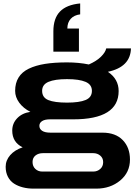

<svg xmlns="http://www.w3.org/2000/svg" viewBox="-20 -905 788 1126"><path d="M450.2 -884.8V-820.8Q414.6 -816.4 394.8 -794.7Q375 -772.9 375 -737.8H442.9V-602.1H293V-721.2Q293 -797.4 331.8 -837.4Q370.6 -877.4 450.2 -884.8ZM176.8 201.2Q143.1 201.2 114.3 193.8Q85.4 186.5 62.5 171.9Q39.6 157.2 26.4 131.8Q13.2 106.4 13.2 73.2Q13.2 35.2 40 4.6Q66.9 -25.9 112.8 -41Q51.8 -70.8 51.8 -139.2Q51.8 -181.2 80.6 -211.4Q109.4 -241.7 158.2 -249Q116.7 -270 92.8 -302.7Q68.8 -335.4 68.8 -372.1Q68.8 -418 88.9 -450.4Q108.9 -482.9 148.9 -502.2Q189 -521.5 243.9 -530.3Q298.8 -539.1 373 -539.1Q441.4 -539.1 501 -526.9Q546.4 -546.9 572.3 -572.5Q598.1 -598.1 603 -621.1H748Q745.1 -512.2 612.8 -483.9Q675.8 -441.4 675.8 -371.1Q675.8 -205.1 409.2 -205.1H272.9Q242.7 -205.1 226.8 -194.8Q210.9 -184.6 210.9 -167Q210.9 -148.9 227.1 -137.9Q243.2 -127 276.9 -127H581.1Q657.7 -127 700 -83.3Q742.2 -39.6 742.2 30.8Q742.2 106 684.8 153.6Q627.4 201.2 544.9 201.2ZM373 -303.2Q445.3 -303.2 482.2 -318.6Q519 -334 519 -372.1Q519 -409.2 481.7 -425Q444.3 -440.9 373 -440.9Q301.8 -440.9 264.4 -425Q227.1 -409.2 227.1 -372.1Q227.1 -333 263.4 -318.1Q299.8 -303.2 373 -303.2ZM228 101.1H526.9Q550.8 101.1 567.9 85.9Q585 70.8 585 45.9Q585 22 567.9 7.6Q550.8 -6.8 526.9 -6.8H231.9Q205.6 -6.8 188.2 6.8Q170.9 20.5 170.9 44.9Q170.9 70.3 187.3 85.7Q203.6 101.1 228 101.1Z"/></svg>

Font: Archivo Expanded
Style: Bold
Weight: 700
Width: 7
Designer: Hector Gatti
Foundry: Omnibus-Type
Version: Version 2.001